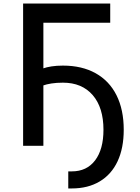

<svg xmlns="http://www.w3.org/2000/svg" viewBox="-20 -820 790 1080"><path d="M600 -800V-692H224V0H110V-800ZM364 144H384Q468 144 515 82Q562 20 562 -90Q562 -215 501.5 -285Q441 -355 334 -355Q298 -355 269.5 -350.5Q241 -346 222 -339V-435Q241 -442 269.5 -446.5Q298 -451 334 -451Q441 -451 518 -408Q595 -365 635.5 -284Q676 -203 676 -90Q676 13 641.5 87Q607 161 541 200.5Q475 240 384 240H364Z"/></svg>

Font: Martian Mono VF sWd Rg
Style: Regular
Weight: 400
Width: 6
Monospace: yes
Designer: Roman Shamin
Foundry: Evil Martians
Version: Version 1.100